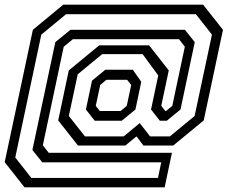

<svg xmlns="http://www.w3.org/2000/svg" viewBox="-29 -764 970 818"><path d="M75.5 34 -9 -73 111 -637 240.5 -744H836.5L921 -637L839 -251L709 -144H582L552.5 -183L505 -144H303L219 -251L264 -464L394 -571H606L690 -464L658 -313L675.5 -291H678.5L705 -313L758.5 -565L733.5 -597H281.5L242.5 -565L153.5 -145L178.5 -113H703.5L672.5 34ZM104.5 -6H644L658 -72.5H151L109 -125L206.8 -584.5L271 -637H759L800.8 -584.5L740 -297.5L681.5 -249.5H652L614.5 -297.5L645.2 -442.5L578.5 -533.5H406.5L302.2 -447.5L264.2 -270L333 -183H498L566.2 -239.5L610.5 -183H695L800.2 -270L874 -616.5L805.5 -703.5H252.5L147 -616.5L36 -93ZM374.5 -249.5 337 -297.5 363 -420.5 419.8 -467H536.8L573 -415.5L548 -297.5L489.5 -249.5ZM396.5 -291H484.5L511 -313L530 -402L512.5 -424H424.5L398 -402L379 -313Z"/></svg>

Font: Tourney Thin
Style: Italic
Weight: 100
Italic angle: -12°
Designer: Tyler Finck
Foundry: Etcetera Type Co
Version: Version 1.015